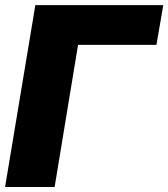

<svg xmlns="http://www.w3.org/2000/svg" viewBox="-31 -748 673 768"><path d="M622.1 -727.5 594.7 -568.4H281.2L187.5 0H-10.7L110.4 -727.5Z"/></svg>

Font: Inter Tight Black
Style: Italic
Weight: 900
Italic angle: -9.39999°
Designer: Rasmus Andersson
Foundry: rsms
Version: Version 3.004; ttfautohint (v1.8.4.7-5d5b)